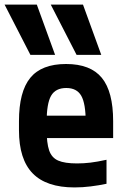

<svg xmlns="http://www.w3.org/2000/svg" viewBox="-39 -810 559 840"><path d="M94 -570 -19 -790H122L202 -570ZM296 -570 183 -790H324L404 -570ZM287 10Q164 10 104 -51.5Q44 -113 44 -240V-280Q44 -409 93.5 -469.5Q143 -530 250 -530Q357 -530 406.5 -469.5Q456 -409 456 -280V-206H104V-304H359L336 -272V-275Q336 -357 316.5 -391Q297 -425 251 -425Q204 -425 184.5 -391Q165 -357 165 -275V-245Q165 -184 176 -152Q187 -120 215.5 -107.5Q244 -95 298 -95Q327 -95 356.5 -98.5Q386 -102 427 -111V-6Q394 1 358 5.5Q322 10 287 10Z"/></svg>

Font: M PLUS 1 Code SemiBold
Style: Regular
Weight: 600
Designer: Coji Morishita
Foundry: UNDERFOREST DESIGN
Version: Version 1.005